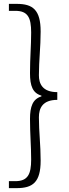

<svg xmlns="http://www.w3.org/2000/svg" viewBox="-20 -804 355 992"><path d="M26 168H66C149 168 190 138 190 26C190 -56 181 -122 181 -198C181 -244 199 -288 276 -288V-328C199 -328 181 -372 181 -415C181 -493 190 -560 190 -641C190 -754 149 -784 66 -784H26V-748H59C124 -748 141 -713 141 -636C141 -566 135 -506 135 -426C135 -360 149 -323 194 -310V-306C149 -292 135 -254 135 -189C135 -110 141 -50 141 20C141 96 124 132 59 132H26Z"/></svg>

Font: Source Han Sans SC Light
Style: Regular
Weight: 300
Designer: Ryoko NISHIZUKA (kana & ideographs); Paul D. Hunt (Latin, Greek & Cyrillic); Wenlong ZHANG (bopomofo); Sandoll Communica
Foundry: Adobe Systems Incorporated
Version: Version 1.004;PS 1.004;hotconv 1.0.82;makeotf.lib2.5.63406